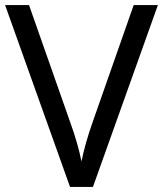

<svg xmlns="http://www.w3.org/2000/svg" viewBox="-20 -734 640 754"><path d="M600 -714 345 0H255L0 -714H94L255 -256Q271 -212 282 -173.5Q293 -135 300 -100Q307 -135 318 -174Q329 -213 345 -258L505 -714Z"/></svg>

Font: Noto Sans Hanunoo
Style: Regular
Weight: 400
Designer: Monotype Design Team
Foundry: Monotype Imaging Inc.
Version: Version 2.003; ttfautohint (v1.8.4.7-5d5b)